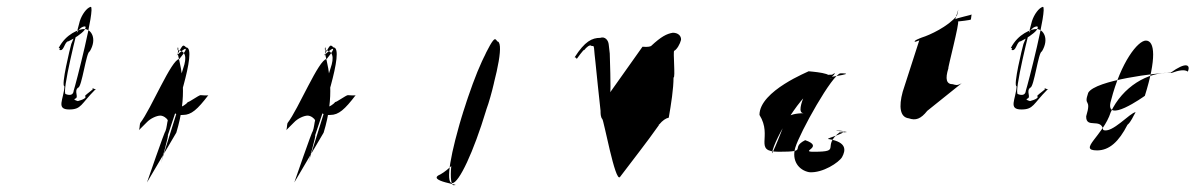

<svg xmlns="http://www.w3.org/2000/svg" viewBox="-20 -547 3505 563"><path d="M152 -406C162 -406 148 -400 158 -400C168 -400 170 -426 181 -426C198 -434 219 -448 227 -458C234 -468 232 -472 222 -468C210 -464 196 -437 189 -418C186 -408 158 -294 169 -294C167 -256 143 -226 183 -226C219 -226 217 -242 259 -284C270 -284 242 -289 252 -289C263 -289 220 -264 231 -264C233 -255 202 -250 208 -250C214 -250 190 -254 201 -258C212 -262 196 -280 209 -290C220 -290 233 -396 243 -396C266 -434 247 -462 227 -462C213 -462 173 -448 152 -406ZM214 -485C220 -504 234 -524 246 -527C261 -527 201 -295 196 -281C195 -269 186 -266 173 -271C159 -271 209 -470 214 -485Z M391 -186C389 -180 390 -166 386 -164L410 -188C421 -200 440 -208 450 -208C459 -208 470 -200 472 -194C470 -188 469 -172 465 -162C464 -166 411 -12 411 -12L497 -158C530 -266 514 -337 501 -390C506 -412 499 -412 501 -400C524 -398 529 -380 517 -346L491 -262C481 -228 484 -207 517 -210C541 -210 559 -226 591 -268C588 -266 573 -268 568 -268C563 -268 533 -246 531 -248C525 -240 512 -233 508 -233L501 -226L452 -69C452 -69 476 -153 472 -150C488 -198 561 -407 526 -408C515 -418 517 -416 498 -384C522 -408 540 -416 506 -374C483 -374 423 -227 391 -186Z M823 -186C821 -180 822 -166 818 -164L842 -188C853 -200 872 -208 882 -208C891 -208 902 -200 904 -194C902 -188 901 -172 897 -162C896 -166 843 -12 843 -12L929 -158C962 -266 946 -337 933 -390C938 -412 931 -412 933 -400C956 -398 961 -380 949 -346L923 -262C913 -228 916 -207 949 -210C973 -210 991 -226 1023 -268C1020 -266 1005 -268 1000 -268C995 -268 965 -246 963 -248C957 -240 944 -233 940 -233L933 -226L884 -69C884 -69 908 -153 904 -150C920 -198 993 -407 958 -408C947 -418 949 -416 930 -384C954 -408 972 -416 938 -374C915 -374 855 -227 823 -186Z M1272 -36C1318 -62 1381 -146 1412 -243C1446 -352 1448 -432 1431 -432C1421 -432 1373 -334 1334 -205C1298 -88 1296 -4 1310 -4C1343 -4 1224 -16 1272 -36ZM1338 -218C1302 -101 1285 -10 1306 -10C1326 -10 1369 -103 1405 -222C1441 -338 1458 -426 1437 -426C1414 -426 1376 -338 1338 -218Z M1665 -379C1665 -379 1670 -379 1671 -374C1671 -374 1693 -405 1693 -400C1699 -408 1710 -418 1715 -412C1719 -412 1721 -414 1722 -405C1722 -405 1725 -370 1726 -365C1726 -365 1740 -227 1741 -222C1741 -214 1741 -204 1746 -198C1750 -198 1784 -10 1798 -28C1837 -80 1874 -126 1912 -180C1912 -180 1911 -182 1913 -182C1923 -194 1932 -200 1941 -202C1948 -242 1955 -287 1955 -320C1961 -316 1953 -398 1957 -398C1965 -402 1974 -418 1977 -430C1978 -442 1968 -451 1953 -451C1935 -448 1919 -440 1889 -412C1880 -408 1868 -410 1864 -410C1833 -366 1800 -320 1769 -276C1772 -274 1768 -390 1768 -390L1765 -416C1764 -429 1754 -441 1740 -436C1716 -436 1695 -426 1665 -379Z M2207 -210C2207 -281 2354 -338 2351 -338C2348 -338 2445 -332 2398 -316C2375 -316 2458 -317 2398 -317C2375 -317 2505 -332 2445 -332C2422 -332 2325 -158 2312 -114C2301 -77 2321 -48 2353 -42C2393 -39 2440 -71 2449 -86C2460 -106 2464 -130 2411 -139C2389 -139 2495 -164 2435 -164C2412 -164 2502 -159 2442 -159C2387 -117 2451 -102 2366 -102C2323 -102 2399 -116 2341 -136C2294 -112 2354 -102 2264 -102C2187 -102 2247 -146 2207 -210ZM2246 -108C2231 -58 2290 -206 2287 -204C2297 -210 2313 -215 2337 -215C2319 -215 2330 -246 2338 -266C2355 -322 2382 -328 2420 -328C2439 -341 2423 -322 2388 -296C2345 -296 2262 -161 2246 -108Z M2663 -424C2659 -424 2677 -427 2676 -430L2627 -278C2615 -234 2619 -203 2645 -200C2665 -193 2680 -198 2699 -222L2800 -303C2786 -295 2782 -298 2774 -300C2755 -300 2751 -315 2761 -347C2758 -344 2795 -484 2789 -484C2789 -484 2828 -488 2827 -490L2829 -505C2831 -503 2782 -494 2781 -490L2790 -519C2790 -517 2788 -508 2786 -501C2760 -469 2706 -444 2683 -437C2676 -434 2658 -428 2663 -424Z M2944 -406C2954 -406 2940 -400 2950 -400C2960 -400 2962 -426 2973 -426C2990 -434 3011 -448 3019 -458C3026 -468 3024 -472 3014 -468C3002 -464 2988 -437 2981 -418C2978 -408 2950 -294 2961 -294C2959 -256 2935 -226 2975 -226C3011 -226 3009 -242 3051 -284C3062 -284 3034 -289 3044 -289C3055 -289 3012 -264 3023 -264C3025 -255 2994 -250 3000 -250C3006 -250 2982 -254 2993 -258C3004 -262 2988 -280 3001 -290C3012 -290 3025 -396 3035 -396C3058 -434 3039 -462 3019 -462C3005 -462 2965 -448 2944 -406ZM3006 -485C3012 -504 3026 -524 3038 -527C3053 -527 2993 -295 2988 -281C2987 -269 2978 -266 2965 -271C2951 -271 3001 -470 3006 -485Z M3171 -275C3192 -312 3376 -334 3413 -334C3457 -366 3472 -358 3463 -337C3454 -344 3436 -341 3415 -333C3345 -338 3271 -291 3237 -218C3215 -149 3139 -106 3197 -106C3233 -106 3261 -132 3286 -181C3297 -190 3303 -207 3310 -218C3295 -218 3240 -154 3215 -166C3209 -203 3164 -168 3165 -206C3182 -262 3156 -232 3171 -275ZM3238 -253C3215 -178 3337 -266 3337 -266C3371 -374 3367 -428 3340 -428C3317 -428 3267 -366 3238 -253Z"/></svg>

Font: Zinc
Style: Obl
Weight: 400
Version: Version 1